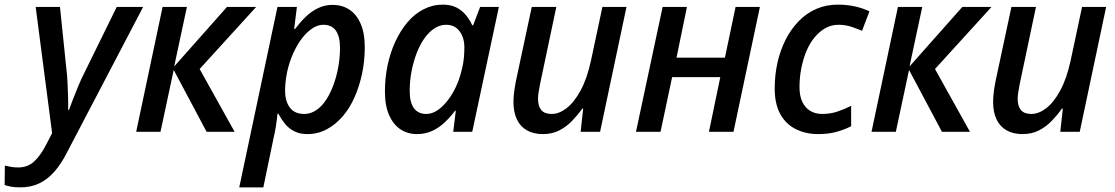

<svg xmlns="http://www.w3.org/2000/svg" viewBox="-103 -569 4814 829"><path d="M-16 240Q-40 240 -55 237Q-70 234 -83 230L-82 146Q-70 149 -55.5 151.5Q-41 154 -24 154Q16 154 44 128.5Q72 103 96 56L122 6L51 -539H156L183 -277Q187 -248 188.5 -213.5Q190 -179 191 -147.5Q192 -116 191 -95H195Q201 -111 212 -140Q223 -169 236 -200Q249 -231 261 -254L401 -539H515L188 86Q162 138 132 172Q102 206 66 223Q30 240 -16 240Z M485 0 599 -539H704L649 -282L877 -539H1003L759 -271L910 0H789L647 -267L590 0Z M930 240 1095 -539H1179L1167 -444H1171Q1192 -472 1216 -495.5Q1240 -519 1269.5 -533.5Q1299 -548 1333 -548Q1373 -548 1404 -528.5Q1435 -509 1453.5 -468Q1472 -427 1472 -364Q1472 -307 1460.5 -252Q1449 -197 1428 -149.5Q1407 -102 1376.5 -66.5Q1346 -31 1307.5 -10.5Q1269 10 1224 10Q1191 10 1167 -2.5Q1143 -15 1127 -35Q1111 -55 1099 -78H1095Q1093 -55 1088.5 -25.5Q1084 4 1078 28L1034 240ZM1211 -77Q1238 -77 1262 -93Q1286 -109 1304.5 -137Q1323 -165 1336.5 -201.5Q1350 -238 1357.5 -279Q1365 -320 1365 -362Q1365 -412 1347 -437Q1329 -462 1293 -462Q1272 -462 1251.5 -450Q1231 -438 1212.5 -417.5Q1194 -397 1178.5 -369.5Q1163 -342 1151.5 -310Q1140 -278 1134 -244Q1128 -210 1128 -176Q1128 -132 1148.5 -104.5Q1169 -77 1211 -77Z M1697 10Q1658 10 1627 -10Q1596 -30 1577.5 -71Q1559 -112 1559 -174Q1559 -232 1570.5 -287Q1582 -342 1604 -389.5Q1626 -437 1656.5 -473Q1687 -509 1726 -529Q1765 -549 1809 -549Q1843 -549 1867 -537Q1891 -525 1908 -504.5Q1925 -484 1936 -460H1940L1970 -539H2051L1936 0H1854L1865 -91H1862Q1841 -63 1816.5 -40Q1792 -17 1762.5 -3.5Q1733 10 1697 10ZM1737 -77Q1769 -77 1799.5 -103Q1830 -129 1854.5 -172.5Q1879 -216 1891 -269Q1898 -296 1900 -320Q1902 -344 1902 -364Q1902 -407 1881 -434.5Q1860 -462 1823 -462Q1797 -462 1773 -446.5Q1749 -431 1729.5 -403.5Q1710 -376 1696 -339.5Q1682 -303 1674 -261.5Q1666 -220 1666 -176Q1666 -126 1684.5 -101.5Q1703 -77 1737 -77Z M2241 10Q2201 10 2172.5 -6Q2144 -22 2129 -53Q2114 -84 2114 -128Q2114 -150 2117 -173Q2120 -196 2125 -221L2193 -539H2299L2229 -207Q2225 -187 2222.5 -171Q2220 -155 2220 -142Q2220 -111 2234 -94Q2248 -77 2279 -77Q2311 -77 2343.5 -102Q2376 -127 2404 -178.5Q2432 -230 2449 -309L2498 -539H2602L2488 0H2404L2415 -100H2411Q2392 -73 2367.5 -47.5Q2343 -22 2312 -6Q2281 10 2241 10Z M2643 0 2758 -539H2863L2818 -320H3027L3073 -539H3178L3064 0H2958L3007 -236H2799L2749 0Z M3430 10Q3376 10 3333 -11.5Q3290 -33 3266 -76.5Q3242 -120 3242 -187Q3242 -246 3254 -299Q3266 -352 3289 -397.5Q3312 -443 3345.5 -477.5Q3379 -512 3421.5 -530.5Q3464 -549 3515 -549Q3553 -549 3587.5 -541.5Q3622 -534 3651 -520L3619 -436Q3598 -445 3572.5 -453.5Q3547 -462 3517 -462Q3487 -462 3461 -447.5Q3435 -433 3414 -407.5Q3393 -382 3379 -348.5Q3365 -315 3357 -275Q3349 -235 3349 -193Q3349 -155 3361 -129.5Q3373 -104 3395 -90.5Q3417 -77 3447 -77Q3482 -77 3512 -87Q3542 -97 3572 -112V-24Q3543 -9 3508 0.5Q3473 10 3430 10Z M3660 0 3774 -539H3879L3824 -282L4052 -539H4178L3934 -271L4085 0H3964L3822 -267L3765 0Z M4312 10Q4272 10 4243.5 -6Q4215 -22 4200 -53Q4185 -84 4185 -128Q4185 -150 4188 -173Q4191 -196 4196 -221L4264 -539H4370L4300 -207Q4296 -187 4293.5 -171Q4291 -155 4291 -142Q4291 -111 4305 -94Q4319 -77 4350 -77Q4382 -77 4414.5 -102Q4447 -127 4475 -178.5Q4503 -230 4520 -309L4569 -539H4673L4559 0H4475L4486 -100H4482Q4463 -73 4438.5 -47.5Q4414 -22 4383 -6Q4352 10 4312 10Z"/></svg>

Font: Noto Sans Display Medium
Style: Italic
Weight: 500
Italic angle: -12°
Designer: Monotype Design Team
Foundry: Monotype Imaging Inc.
Version: Version 2.003